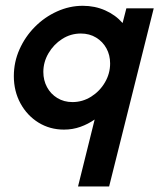

<svg xmlns="http://www.w3.org/2000/svg" viewBox="-20 -446 559 673"><path d="M253.5 207.6 311.8 -27.1Q288.9 -11.1 261.8 -1.4Q234.7 8.3 204.2 8.3Q154.9 8.3 114.9 -16.3Q75 -41 51.7 -83.7Q28.5 -126.4 28.5 -179.2Q28.5 -228.5 48.3 -272.9Q68.1 -317.4 102.1 -351.7Q136.1 -386.1 179.9 -405.9Q223.6 -425.7 270.1 -425.7Q312.5 -425.7 348.6 -409.7Q384.7 -393.8 409.7 -365.3L422.9 -416.7H518.8L362.5 207.6ZM234 -88.2Q269.4 -88.2 299.7 -107.3Q329.9 -126.4 347.9 -157.3Q366 -188.2 366 -223.6Q366 -252.8 353.1 -276.4Q340.3 -300 317 -314.2Q293.8 -328.5 263.2 -328.5Q227.8 -328.5 197.9 -309.4Q168.1 -290.3 150 -259.4Q131.9 -228.5 131.9 -193.8Q131.9 -164.6 144.8 -140.6Q157.6 -116.7 180.9 -102.4Q204.2 -88.2 234 -88.2Z"/></svg>

Font: Afacad SemiBold
Style: Italic
Weight: 600
Italic angle: -14°
Designer: Kristian Moeller
Foundry: Dicotype
Version: Version 1.000